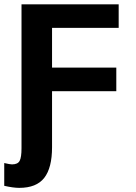

<svg xmlns="http://www.w3.org/2000/svg" viewBox="-20 -679 640 906"><path d="M225.6 -547.4V-359.9H528.8V-248.5H225.6V15.6Q225.6 113.3 188.7 160.4Q151.9 207.5 70.8 207.5Q43 207.5 0 197.8V90.3Q27.3 96.7 36.6 96.7Q64 96.7 72.8 79.8Q81.5 63 81.5 20.5V-658.7H540V-547.4Z"/></svg>

Font: Liberation Mono
Style: Bold
Weight: 700
Monospace: yes
Designer: Steve Matteson
Foundry: Ascender Corporation
Version: Version 2.1.5